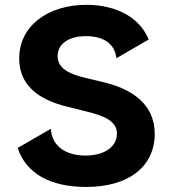

<svg xmlns="http://www.w3.org/2000/svg" viewBox="-20 -757 695 788"><path d="M52.6 -149.9C87 -44 188.6 10.3 332.7 10.3C510.3 10.3 614.7 -74.6 615.1 -207.7C614.7 -328.8 523.4 -393.1 397 -421.5L331.7 -437.1C268.5 -451.7 215.6 -475.1 216.6 -527.3C216.6 -574.2 258.2 -608.7 333.5 -608.7C407 -608.7 452.1 -575.3 457.7 -518.1L590.2 -594.8C555.4 -681.8 462 -737.2 334.5 -737.2C175.1 -737.2 58.2 -649.1 58.9 -517C58.6 -409.8 134.2 -348.4 257.1 -318.9L336.3 -299C415.5 -279.8 459.5 -257.1 459.9 -208.1C459.5 -154.8 409.1 -118.6 331 -118.6C251.1 -118.6 193.5 -155.5 188.6 -228.3Z"/></svg>

Font: Inter-Hewn
Style: Bold
Weight: 700
Designer: Rasmus Andersson
Foundry: rsms
Version: Version 3.012;git-f93a4a705